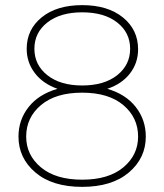

<svg xmlns="http://www.w3.org/2000/svg" viewBox="-20 -718 640 748"><path d="M52 -186Q52 -251 91.5 -301Q131 -351 204 -372Q147 -392 115.5 -433.5Q84 -475 84 -528Q84 -603 142.5 -650.5Q201 -698 300 -698Q400 -698 459 -650Q518 -602 518 -526Q518 -473 486.5 -432Q455 -391 398 -372Q470 -351 509 -301Q548 -251 548 -186Q548 -102 482 -46Q416 10 300 10Q184 10 118 -46Q52 -102 52 -186ZM300 -385Q386 -385 436.5 -425Q487 -465 487 -528Q487 -591 436.5 -630.5Q386 -670 300 -670Q215 -670 164.5 -630.5Q114 -591 114 -528Q114 -465 164.5 -425Q215 -385 300 -385ZM82 -186Q82 -114 139.5 -66Q197 -18 300 -18Q403 -18 460.5 -66Q518 -114 518 -186Q518 -260 460.5 -308.5Q403 -357 300 -357Q197 -357 139.5 -308.5Q82 -260 82 -186Z"/></svg>

Font: Roundo ExtraLight
Style: Regular
Weight: 250
Designer: Namrata Goyal (Gurmukhi), Shiva Nallaperumal (Latin)
Foundry: Indian Type Foundry
Version: Version 1.000;PS 1.0;hotconv 1.0.88;makeotf.lib2.5.647800